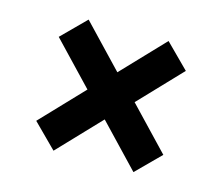

<svg xmlns="http://www.w3.org/2000/svg" viewBox="-73 -621 747 645"><g transform="rotate(15 300.0 -299.0)"><path d="M439 -71 300 -217 161 -71 79 -153 218 -299 79 -445 161 -527 300 -381 439 -527 521 -445 382 -299 521 -153Z"/></g></svg>

Font: IBM Plex Sans Var
Style: Regular
Weight: 400
Designer: Mike Abbink, Paul van der Laan, Pieter van Rosmalen
Foundry: Bold Monday
Version: Version 3.000